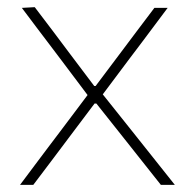

<svg xmlns="http://www.w3.org/2000/svg" viewBox="-20 -516 544 536"><path d="M36 0Q60.5 -33 78.8 -57.2Q97 -81.5 113.2 -103Q129.5 -124.5 148 -149L230 -258L231 -242L152 -347Q133 -372.5 116.5 -394Q100 -415.5 82.2 -439.2Q64.5 -463 41 -494L77 -496Q106.5 -457.5 129 -427.5Q151.5 -397.5 177 -363.5L243 -276H247L313.5 -364.5Q338.5 -398 361 -427.8Q383.5 -457.5 411 -494H448Q424 -462 407 -439.2Q390 -416.5 374.8 -396.2Q359.5 -376 341 -351.5L262 -246L261 -260L349.5 -149Q377.5 -113.5 404 -80.5Q430.5 -47.5 468 0H429Q400.5 -36 377.5 -65Q354.5 -94 326 -130L249 -227H244L174 -134Q146.5 -97.5 123.8 -67.2Q101 -37 73 0Z"/></svg>

Font: Commissioner Thin
Style: Regular
Weight: 100
Designer: Kostas Bartsokas
Foundry: Kostas Bartsokas
Version: Version 1.001;gftools[0.9.23]